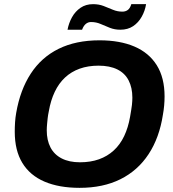

<svg xmlns="http://www.w3.org/2000/svg" viewBox="-20 -892 833 924"><path d="M363 12Q264 12 194 -18Q124 -48 87.5 -108Q51 -168 51 -258Q51 -281 52.5 -304Q54 -327 58 -349Q77 -459 128 -537.5Q179 -616 262 -657Q345 -698 459 -698Q557 -698 627 -668Q697 -638 734.5 -578Q772 -518 772 -428Q772 -406 770 -384Q768 -362 764 -340Q747 -229 695 -150Q643 -71 559.5 -29.5Q476 12 363 12ZM365 -111Q416 -111 456.5 -125.5Q497 -140 527.5 -168Q558 -196 577.5 -237Q597 -278 606 -330Q609 -349 611.5 -363Q614 -377 615 -387.5Q616 -398 616.5 -406Q617 -414 617 -422Q617 -470 599 -505Q581 -540 544.5 -558Q508 -576 454 -576Q404 -576 363.5 -561.5Q323 -547 293 -519Q263 -491 243.5 -450Q224 -409 215 -357Q211 -338 209.5 -324Q208 -310 207 -299.5Q206 -289 205.5 -281Q205 -273 205 -265Q205 -217 223 -182.5Q241 -148 277 -129.5Q313 -111 365 -111ZM305 -749Q311 -781 326.5 -809Q342 -837 367.5 -854.5Q393 -872 428 -872Q456 -872 479 -863Q502 -854 523.5 -845Q545 -836 569 -836Q584 -836 595 -844Q606 -852 612 -872H683Q678 -840 662 -811.5Q646 -783 620.5 -766Q595 -749 559 -749Q532 -749 509 -758Q486 -767 464.5 -776.5Q443 -786 418 -786Q404 -786 393 -777Q382 -768 375 -749Z"/></svg>

Font: Archivo SemiBold
Style: Bold Italic
Weight: 700
Italic angle: -10°
Version: Version 2.001